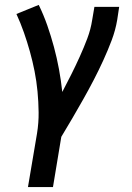

<svg xmlns="http://www.w3.org/2000/svg" viewBox="-20 -558 540 783"><path d="M94 205 131 -14Q138 -57 137.5 -100Q137 -143 133 -185Q129 -227 121 -267.5Q113 -308 102 -347.5Q91 -387 77.5 -425.5Q64 -464 47 -501L138 -538Q158 -497 173 -454Q188 -411 200 -366.5Q212 -322 220.5 -276Q229 -230 234 -183Q253 -219 271 -255Q289 -291 305.5 -327.5Q322 -364 336 -401Q350 -438 356 -477L365 -530H466L458 -477Q451 -435 435.5 -394Q420 -353 401.5 -312.5Q383 -272 362.5 -232.5Q342 -193 320 -154Q298 -115 275.5 -76.5Q253 -38 230 0L196 205Z"/></svg>

Font: Iosevka Slab Semibold Oblique
Style: Regular
Weight: 600
Italic angle: -9°
Monospace: yes
Designer: Belleve Invis
Foundry: Belleve Invis
Version: Version 11.1.1; ttfautohint (v1.8.3)